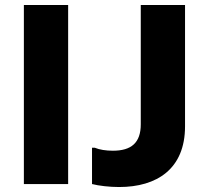

<svg xmlns="http://www.w3.org/2000/svg" viewBox="-20 -740 832 772"><path d="M76 -720V0H254V-720ZM350 -146V0C377 7 420 12 459 12C611 12 724 -61 724 -232V-720H546V-240C546 -166 508 -134 434 -134C406 -134 380 -138 361 -146Z"/></svg>

Font: Kufam Arabic Latin Roman Bold
Style: Regular
Weight: 700
Designer: Wael Morcos & Artur Schmal
Version: Version 1.200;PS 001.200;hotconv 1.0.88;makeotf.lib2.5.64775